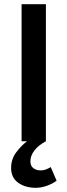

<svg xmlns="http://www.w3.org/2000/svg" viewBox="-20 -674 322 916"><path d="M150 222Q101 222 67 198Q33 174 33 127Q33 85 57.5 52.5Q82 20 109 0H83V-654H199V0Q163 19 144 44Q125 69 125 95Q125 118 139.5 128.5Q154 139 174 139Q188 139 200.5 134Q213 129 222 123L250 188Q232 202 204.5 212Q177 222 150 222Z"/></svg>

Font: Source Sans 3 ExtraLight SemiBold
Style: Regular
Weight: 600
Version: Version 3.052;hotconv 1.1.0;makeotfexe 2.6.0